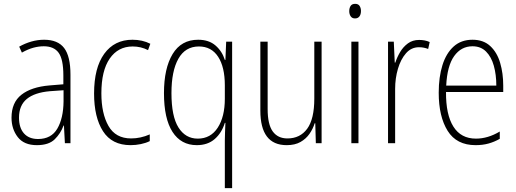

<svg xmlns="http://www.w3.org/2000/svg" viewBox="-20 -746 2690 1000"><path d="M210 -539Q281 -539 314 -496Q347 -453 347 -357V0H318L313 -92H311Q296 -51 265 -20.5Q234 10 172 10Q105 10 72.5 -32Q40 -74 40 -133Q40 -212 91.5 -252.5Q143 -293 237 -301L310 -307V-353Q310 -437 285.5 -471Q261 -505 208 -505Q182 -505 154 -497.5Q126 -490 94 -472L80 -503Q110 -520 143 -529.5Q176 -539 210 -539ZM240 -271Q160 -264 119.5 -230.5Q79 -197 79 -133Q79 -80 105 -51Q131 -22 178 -22Q247 -22 278.5 -76Q310 -130 311 -218V-276Z M660 10Q563 10 516.5 -62.5Q470 -135 470 -259Q470 -393 523 -466Q576 -539 670 -539Q722 -539 763 -518L751 -485Q714 -504 671 -504Q595 -504 551.5 -441Q508 -378 508 -260Q508 -155 545 -90Q582 -25 663 -25Q712 -25 760 -46V-11Q740 -1 713.5 4.5Q687 10 660 10Z M1151 -14Q1151 -30 1152 -56Q1153 -82 1154 -106H1151Q1135 -54 1098.5 -22Q1062 10 1005 10Q923 10 878.5 -59Q834 -128 834 -261Q834 -390 879 -464.5Q924 -539 1012 -539Q1068 -539 1102.5 -509Q1137 -479 1151 -434H1154L1158 -529H1189V234H1151ZM1010 -24Q1077 -24 1114 -81Q1151 -138 1151 -232V-301Q1151 -397 1116 -450.5Q1081 -504 1016 -504Q945 -504 909 -440Q873 -376 873 -261Q873 -140 909.5 -82Q946 -24 1010 -24Z M1655 -529V0H1625L1622 -104H1619Q1610 -75 1592 -49Q1574 -23 1545 -6.5Q1516 10 1473 10Q1336 10 1336 -170V-529H1374V-178Q1374 -98 1400.5 -61.5Q1427 -25 1477 -25Q1543 -25 1580 -75.5Q1617 -126 1617 -233V-529Z M1830 -726Q1846 -726 1853 -715Q1860 -704 1860 -689Q1860 -671 1852 -660.5Q1844 -650 1829 -650Q1814 -650 1806.5 -661Q1799 -672 1799 -688Q1799 -704 1806 -715Q1813 -726 1830 -726ZM1847 -529V0H1810V-529Z M2163 -538Q2177 -538 2191 -535.5Q2205 -533 2218 -527L2210 -491Q2200 -495 2188 -497.5Q2176 -500 2162 -500Q2122 -500 2094.5 -468.5Q2067 -437 2052.5 -387.5Q2038 -338 2038 -283V0H2001V-529H2031L2036 -420H2039Q2048 -448 2064 -475Q2080 -502 2104.5 -520Q2129 -538 2163 -538Z M2441 -539Q2498 -539 2533.5 -506Q2569 -473 2585 -418.5Q2601 -364 2601 -300V-267H2303Q2302 -149 2341.5 -86.5Q2381 -24 2459 -24Q2521 -24 2583 -61V-23Q2555 -7 2524.5 1.5Q2494 10 2457 10Q2358 10 2311.5 -64.5Q2265 -139 2265 -263Q2265 -345 2284.5 -407Q2304 -469 2343 -504Q2382 -539 2441 -539ZM2441 -505Q2382 -505 2345.5 -454Q2309 -403 2304 -300H2565Q2565 -357 2552 -403.5Q2539 -450 2511.5 -477.5Q2484 -505 2441 -505Z"/></svg>

Font: Noto Sans Sinhala Condensed ExtraLight
Style: Regular
Weight: 200
Width: 3
Designer: Jelle Bosma - Monotype Design Team
Foundry: Monotype Imaging Inc.
Version: Version 2.006; ttfautohint (v1.8.4.7-5d5b)